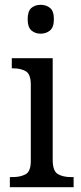

<svg xmlns="http://www.w3.org/2000/svg" viewBox="-20 -778 338 798"><path d="M149 -638Q126 -638 110.5 -651.5Q95 -665 95 -698Q95 -732 110.5 -745Q126 -758 149 -758Q172 -758 188 -745Q204 -732 204 -698Q204 -665 188 -651.5Q172 -638 149 -638ZM21 0V-42H33Q64 -42 86 -53.5Q108 -65 108 -109V-426Q108 -470 87 -482Q66 -494 35 -494H29V-536H199V-114Q199 -67 220.5 -54.5Q242 -42 274 -42H286V0Z"/></svg>

Font: Noto Serif Tamil SemiCondensed
Style: Regular
Weight: 400
Width: 4
Designer: Indian Type Foundry, Tom Grace, and the Monotype Design Team
Foundry: Monotype Imaging Inc.
Version: Version 2.004; ttfautohint (v1.8.4.7-5d5b)